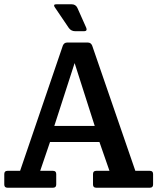

<svg xmlns="http://www.w3.org/2000/svg" viewBox="-20 -878 736 898"><path d="M214 -214 168 -79H228Q243 -79 243 -64V-15Q243 0 228 0H15Q0 0 0 -15V-64Q0 -79 15 -79H74L274 -665Q280 -679 294 -679H391Q405 -679 411 -665L613 -79H681Q696 -79 696 -64V-15Q696 0 681 0H430Q415 0 415 -15V-64Q415 -79 430 -79H492L445 -214ZM329 -583 234 -289H423ZM342 -841 383 -749Q385 -744 385 -740Q385 -732 372 -732H332Q313 -732 302 -747L237 -843Q233 -848 233 -853Q233 -858 245 -858H315Q334 -858 342 -841Z"/></svg>

Font: Crete Round
Style: Regular
Weight: 400
Designer: Veronika Burian
Foundry: TypeTogether
Version: Version 1.001